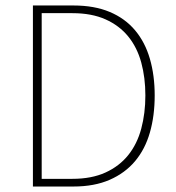

<svg xmlns="http://www.w3.org/2000/svg" viewBox="-20 -680 640 700"><path d="M100 0V-660H248Q324 -660 380 -636.5Q436 -613 472.5 -569.5Q509 -526 526.5 -465.5Q544 -405 544 -332Q544 -258 526.5 -197Q509 -136 472.5 -92.5Q436 -49 380 -24.5Q324 0 248 0ZM132 -28H244Q314 -28 364.5 -51Q415 -74 447.5 -114.5Q480 -155 495 -211Q510 -267 510 -332Q510 -397 495 -452Q480 -507 447.5 -547Q415 -587 364.5 -609.5Q314 -632 244 -632H132Z"/></svg>

Font: TypoPRO Source Sans Pro
Style: Regular
Weight: 200
Designer: Paul D. Hunt
Foundry: Adobe Systems Incorporated
Version: Version 2.020;PS 2.000;hotconv 1.0.86;makeotf.lib2.5.63406